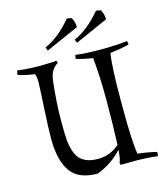

<svg xmlns="http://www.w3.org/2000/svg" viewBox="-127 -964 920 1074"><g transform="rotate(-15 332.5 -426.5)"><path d="M197 -549Q183 -423 183 -329.5Q183 -236 186 -206.5Q189 -177 198 -149Q207 -121 222 -103Q256 -64 328 -64Q400 -64 453 -112Q458 -242 458 -372Q458 -502 447 -616Q396 -623 351 -637L355 -659Q416 -651 503.5 -651Q591 -651 655 -659L658 -638Q601 -624 548 -619Q535 -545 535 -355V-296Q535 -109 548 -35Q601 -30 658 -16L655 8Q591 0 525 0Q459 0 441 1L438 -13Q447 -24 451 -84Q393 -19 305 15Q194 15 148.5 -50.5Q103 -116 103 -241Q103 -298 110 -422Q117 -546 117 -569Q117 -592 110 -613Q59 -620 14 -634L18 -659Q77 -651 145.5 -651Q214 -651 245 -655L249 -641Q204 -616 197 -549ZM404 -807 213 -722 205 -742Q287 -778 362 -868Q370 -867 389 -863Q404 -836 404 -807ZM573 -807 382 -722 374 -742Q456 -778 531 -868Q539 -867 558 -863Q573 -836 573 -807Z"/></g></svg>

Font: Almendra
Style: Regular
Weight: 400
Designer: Ana Sanfelippo
Foundry: Ana Sanfelippo
Version: Version 1.004